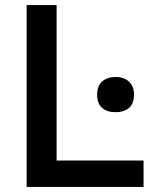

<svg xmlns="http://www.w3.org/2000/svg" viewBox="-20 -733 615 753"><path d="M84.5 0V-713H202V-103.5H543V0ZM432.5 -293Q400 -293 380.5 -309.8Q361 -326.5 361 -362.5Q361 -396 380.8 -413.5Q400.5 -431 433.5 -431Q466.5 -431 486 -412.8Q505.5 -394.5 505.5 -362.5Q505.5 -326.5 486 -309.8Q466.5 -293 432.5 -293Z"/></svg>

Font: Heraclito Medium
Style: Regular
Weight: 500
Designer: Kostas Bartsokas (font) & Cristiano Sobral (main changes)
Foundry: Kostas Bartsokas (font) & Cristiano Sobral (main changes)
Version: Version 1.00;July 8, 2020;FontCreator 13.0.0.2655 64-bit